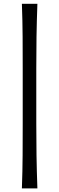

<svg xmlns="http://www.w3.org/2000/svg" viewBox="-20 -844 316 1028"><path d="M97.2 164.6Q100.6 71.3 101.1 -12.5Q101.6 -96.2 101.6 -181.2V-478Q101.6 -563.5 101.1 -647.2Q100.6 -731 97.2 -823.7H180.2Q176.8 -731 175.5 -647.2Q174.3 -563.5 174.3 -478V-181.2Q174.3 -96.2 175.5 -12.5Q176.8 71.3 180.2 164.6Z"/></svg>

Font: Pinar DS3-Regular
Style: Regular
Weight: 400
Designer: Amin Abedi
Version: Version 2.000